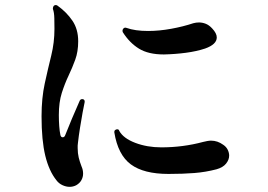

<svg xmlns="http://www.w3.org/2000/svg" viewBox="-20 -744 1040 744"><path d="M275 -26Q263 -20 250 -20Q236 -20 222 -26.5Q208 -33 199 -45Q170 -81 155.5 -140.5Q141 -200 141 -293Q141 -364 153.5 -421Q166 -478 178.5 -528.5Q191 -579 191 -632Q191 -650 190.5 -673Q190 -696 185 -709V-712Q185 -718 189 -722Q196 -727 203 -722Q238 -697 260.5 -664Q283 -631 283 -584Q283 -544 271.5 -512.5Q260 -481 245.5 -450.5Q231 -420 219.5 -384Q208 -348 208 -298Q208 -276 209.5 -255.5Q211 -235 214 -221Q216 -212 223 -212Q230 -212 233 -221Q242 -244 258.5 -283.5Q275 -323 289 -354Q292 -360 299 -360Q304 -360 306.5 -356.5Q309 -353 308 -348Q305 -335 300 -307.5Q295 -280 290 -248.5Q285 -217 282 -190Q281 -185 281 -180Q281 -175 281 -170Q281 -150 285 -133.5Q289 -117 296 -99Q302 -86 302 -71Q302 -58 295.5 -46Q289 -34 275 -26ZM633 -70Q537 -70 487 -107Q437 -144 423 -231V-233Q423 -240 430 -242Q431 -243 434 -243Q441 -243 442 -237Q458 -208 504 -190.5Q550 -173 605 -173Q689 -173 767 -194Q775 -196 783 -197.5Q791 -199 798 -199Q823 -199 845 -183Q857 -175 862.5 -163.5Q868 -152 868 -141Q868 -125 856 -110Q844 -95 819 -88Q777 -77 733 -73.5Q689 -70 633 -70ZM615 -533Q555 -533 518.5 -555.5Q482 -578 456 -619Q453 -626 457 -632Q462 -639 470 -636Q503 -624 554 -624Q597 -624 643.5 -632.5Q690 -641 729 -654Q740 -657 751 -657Q764 -657 777 -652Q790 -647 802 -634Q820 -615 820 -599Q820 -572 775 -556Q742 -545 700.5 -539.5Q659 -534 615 -533Z"/></svg>

Font: Zen Antique Soft
Style: Regular
Weight: 400
Designer: Yoshimichi Ohira
Foundry: Positype
Version: Version 1.001